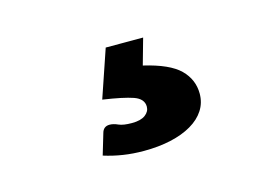

<svg xmlns="http://www.w3.org/2000/svg" viewBox="-43 -91 486 342"><g transform="rotate(-15 200.0 80.0)"><path d="M225 30.5Q272 41.5 291 60.2Q310 79 310 105Q310 122 301.2 135.5Q292.5 149 276.2 158.5Q260 168 237.5 173Q215 178 188 178Q167.5 178 149.8 175.2Q132 172.5 114.5 167L126 128.5Q129 117 140.5 117Q147.5 117 155.8 120.8Q164 124.5 180 124.5Q196.5 124.5 204.8 118.2Q213 112 213 103Q213 88.5 195 82.2Q177 76 139.5 70.5L169.5 -17.5H238.5Z"/></g></svg>

Font: Lato
Style: Bold
Weight: 700
Designer: Lukasz Dziedzic with Adam Twardoch and Botio Nikoltchev
Foundry: tyPoland Lukasz Dziedzic
Version: Version 2.010; 2014-09-01; http://www.latofonts.com/; ttfaut